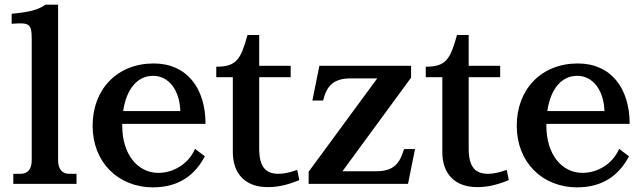

<svg xmlns="http://www.w3.org/2000/svg" viewBox="-20 -788 2754 823"><path d="M229 -101V-768H175C142 -746 113 -737 30 -729V-686C106 -692 116 -687 116 -620V-101C116 -64 99 -43 69 -43H37V0H308V-43H276C246 -43 229 -64 229 -101Z M377 -249C377 -93 486 15 636 15C747 15 816 -38 858 -118L816 -150C787 -83 721 -47 659 -47C571 -47 504 -125 504 -249V-257H861C861 -411 780 -516 639 -516C482 -516 377 -405 377 -249ZM508 -312C522 -408 570 -463 636 -463C704 -463 750 -401 753 -312Z M907 -502V-457H978V-136C978 -46 1029 14 1127 14C1163 14 1202 9 1263 -16L1254 -60C1225 -49 1196 -43 1174 -43C1121 -43 1091 -70 1091 -151V-457H1226V-506H1091V-638H1041C1012 -535 995 -502 907 -502Z M1742 -455V-506H1349L1319 -357H1365C1380 -417 1406 -452 1484 -452H1597L1303 -52V0H1729L1759 -149H1712C1694 -90 1670 -54 1593 -54H1448Z M1805 -502V-457H1876V-136C1876 -46 1927 14 2025 14C2061 14 2100 9 2161 -16L2152 -60C2123 -49 2094 -43 2072 -43C2019 -43 1989 -70 1989 -151V-457H2124V-506H1989V-638H1939C1910 -535 1893 -502 1805 -502Z M2195 -249C2195 -93 2304 15 2454 15C2565 15 2634 -38 2676 -118L2634 -150C2605 -83 2539 -47 2477 -47C2389 -47 2322 -125 2322 -249V-257H2679C2679 -411 2598 -516 2457 -516C2300 -516 2195 -405 2195 -249ZM2326 -312C2340 -408 2388 -463 2454 -463C2522 -463 2568 -401 2571 -312Z"/></svg>

Font: LT Superior Serif Semibold
Style: Regular
Weight: 600
Designer: Daniel Lyons
Foundry: LyonsType
Version: Version 2.120;FEAKit 1.0